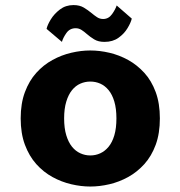

<svg xmlns="http://www.w3.org/2000/svg" viewBox="-20 -706 690 738"><path d="M327 11Q291.5 11 254 2.2Q216.5 -6.5 181.8 -25.5Q147 -44.5 119.5 -75.2Q92 -106 75.8 -149.5Q59.5 -193 59.5 -251Q59.5 -308.5 75.8 -352Q92 -395.5 119.5 -426Q147 -456.5 181.8 -475.5Q216.5 -494.5 254 -503.2Q291.5 -512 327 -512Q363 -512 400.5 -503.2Q438 -494.5 472.5 -475.5Q507 -456.5 534.8 -426Q562.5 -395.5 578.5 -352Q594.5 -308.5 594.5 -251Q594.5 -193 578.5 -149.5Q562.5 -106 534.8 -75.2Q507 -44.5 472.5 -25.5Q438 -6.5 400.5 2.2Q363 11 327 11ZM327 -108.5Q347.5 -108.5 365.5 -116.8Q383.5 -125 397.5 -142Q411.5 -159 419.5 -186Q427.5 -213 427.5 -251Q427.5 -288.5 419.5 -315.5Q411.5 -342.5 397.5 -359.5Q383.5 -376.5 365.5 -384.5Q347.5 -392.5 327 -392.5Q307 -392.5 288.8 -384.5Q270.5 -376.5 256.8 -359.5Q243 -342.5 234.8 -315.5Q226.5 -288.5 226.5 -251Q226.5 -213 234.8 -186Q243 -159 256.8 -142Q270.5 -125 288.8 -116.8Q307 -108.5 327 -108.5ZM381.5 -545Q357.5 -545 341.8 -554.8Q326 -564.5 313.5 -575.5Q303.5 -584.5 293.2 -591Q283 -597.5 271 -597.5Q248 -597.5 235 -578.8Q222 -560 218 -545L159 -595Q162 -609.5 175 -631Q188 -652.5 210.2 -669.5Q232.5 -686.5 262.5 -686.5Q286 -686.5 302.2 -676.8Q318.5 -667 331.5 -656Q343 -646.5 353.2 -639.8Q363.5 -633 376.5 -633Q397.5 -633 410.8 -651.8Q424 -670.5 428.5 -685L486.5 -634.5Q483 -619 470.2 -597.8Q457.5 -576.5 435.5 -560.8Q413.5 -545 381.5 -545Z"/></svg>

Font: Trispace Thin
Style: Bold
Weight: 700
Version: Version 1.210